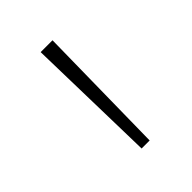

<svg xmlns="http://www.w3.org/2000/svg" viewBox="-95 -762 355 355"><g transform="rotate(-45 82.0 -585.0)"><path d="M98 -714 94 -456H73L67 -714Z"/></g></svg>

Font: Noto Sans Myanmar Condensed Thin
Style: Regular
Weight: 100
Width: 3
Designer: Monotype Design Team
Foundry: Monotype Imaging Inc.
Version: Version 2.107; ttfautohint (v1.8.4.7-5d5b)